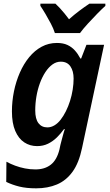

<svg xmlns="http://www.w3.org/2000/svg" viewBox="-20 -786 601 1046"><path d="M177 240Q124 240 85.5 230.5Q47 221 14 205L15 95Q37 107 62.5 116.5Q88 126 116 131.5Q144 137 173 137Q224 137 257 111Q290 85 304 28L309 4Q313 -12 318 -30.5Q323 -49 327 -63.5Q331 -78 333 -83H329Q311 -58 289.5 -37Q268 -16 241.5 -3Q215 10 182 10Q143 10 112 -10.5Q81 -31 63 -73Q45 -115 45 -179Q45 -234 56 -288Q67 -342 88 -390Q109 -438 139 -474.5Q169 -511 207 -531.5Q245 -552 290 -552Q324 -552 347.5 -541Q371 -530 388 -511Q405 -492 418 -467H422L451 -542H547L427 20Q410 102 375 150Q340 198 290 219Q240 240 177 240ZM238 -92Q258 -92 276.5 -103Q295 -114 310.5 -134Q326 -154 339 -180Q352 -206 361.5 -236Q371 -266 376 -297.5Q381 -329 381 -358Q381 -399 363.5 -424.5Q346 -450 311 -450Q287 -450 266 -435Q245 -420 227.5 -393.5Q210 -367 197.5 -333Q185 -299 178.5 -261Q172 -223 172 -184Q172 -138 189.5 -115Q207 -92 238 -92ZM279 -606Q271 -631 257 -657.5Q243 -684 228 -709.5Q213 -735 200 -754V-766H282Q293 -756 306 -742Q319 -728 332 -712Q345 -696 356 -681Q384 -706 412 -727Q440 -748 467 -766H554V-754Q535 -737 509 -710.5Q483 -684 457.5 -656Q432 -628 416 -606Z"/></svg>

Font: Noto Sans Display SemiBold
Style: Italic
Weight: 600
Italic angle: -12°
Designer: Monotype Design Team
Foundry: Monotype Imaging Inc.
Version: Version 2.003